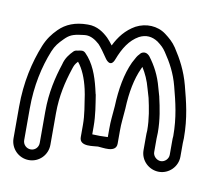

<svg xmlns="http://www.w3.org/2000/svg" viewBox="-78 -693 981 887"><g transform="rotate(10 412.0 -250.0)"><path d="M677 -124C677 -186 666 -239 655 -287V-288L643 -330C629 -384 606 -427 577 -465C572 -471 563 -478 554 -478H553C546 -478 539 -475 535 -471C527 -463 520 -454 515 -444L503 -422C476 -364 463 -290 460 -210C456 -155 453 -146 453 -102V-64C442 -64 431 -63 416 -63C401 -63 387 -64 380 -64V-100C380 -155 371 -202 364 -248C364 -249 363 -250 363 -250L357 -276C343 -334 323 -389 283 -429C272 -440 260 -436 246 -433C239 -433 232 -430 228 -426C211 -409 194 -388 187 -358C166 -294 148 -220 148 -131V17C148 38 132 54 112 54C92 54 75 38 75 17V-131C75 -239 96 -331 127 -408C139 -437 152 -452 174 -474C195 -495 210 -503 253 -508C261 -509 266 -510 273 -510C296 -510 317 -497 336 -480C346 -470 368 -440 381 -420C381 -420 408 -378 425 -424C446 -479 472 -520 514 -544C545 -560 574 -557 602 -539C622 -524 632 -515 644 -497C674 -453 699 -407 714 -349C733 -277 750 -209 750 -121C749 -113 749 -105 749 -97V-33C749 -14 732 3 713 3C694 3 676 -14 676 -33V-97C676 -105 677 -114 677 -124ZM800 -120C800 -217 781 -288 762 -361C745 -426 717 -478 686 -525C670 -549 652 -564 631 -580C591 -610 536 -612 490 -588C446 -563 418 -527 397 -484C388 -496 378 -508 370 -516C349 -536 317 -561 272 -560C213 -560 170 -542 138 -510C114 -486 96 -462 81 -426C48 -344 25 -246 25 -131V17C25 65 64 104 112 104C160 104 198 65 198 17V-131C198 -213 215 -282 235 -343C241 -362 244 -369 257 -383C281 -354 298 -312 309 -264L314 -239C321 -191 330 -148 330 -100V-42C330 4 398 -13 416 -13C435 -13 503 4 503 -42V-102C503 -142 506 -151 510 -208C513 -285 526 -350 549 -400L554 -411C571 -384 585 -354 595 -316L607 -275C617 -230 627 -181 627 -125C626 -117 626 -105 626 -97V-33C626 15 666 53 713 53C760 53 799 14 799 -33V-97C799 -104 800 -112 800 -120Z"/></g></svg>

Font: Blanket
Style: BdOutline
Weight: 700
Foundry: Cannot Into Space Fonts
Version: Version 0.9